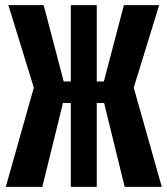

<svg xmlns="http://www.w3.org/2000/svg" viewBox="-20 -731 655 751"><path d="M256.9 -328.2H226.2L145.6 0H2.6L112.3 -388.2L12.8 -710.8H150.8L229.2 -412.3H256.9V-710.8H358.5V-412.3H386.2L464.6 -710.8H602.6L503.1 -388.2L612.8 0H467.7L387.2 -328.2H358.5V0H256.9Z"/></svg>

Font: FiraCode Nerd Font Mono
Style: Bold
Weight: 700
Monospace: yes
Designer: Carrois Corporate, Edenspiekermann AG, Nikita Prokopov
Foundry: Carrois Corporate, Edenspiekermann AG, Nikita Prokopov
Version: Version 6.002;Nerd Fonts 3.3.0